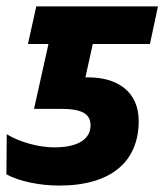

<svg xmlns="http://www.w3.org/2000/svg" viewBox="-27 -568 512 598"><path d="M157 10C322 10 405 -67 405 -191C405 -284 337 -327 248 -327H239L262 -431H440L465 -548H86L60 -431H124L79 -229H162C227 -229 255 -214 255 -178C255 -134 215 -109 142 -109C95 -109 34 -125 -6 -150L-7 -25C33 -3 98 10 157 10Z"/></svg>

Font: Noto Sans Display SemiCondensed Extra
Style: Italic
Weight: 800
Width: 4
Italic angle: -12°
Designer: Monotype Design Team
Foundry: Monotype Imaging Inc.
Version: Version 1.900